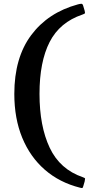

<svg xmlns="http://www.w3.org/2000/svg" viewBox="-20 -817 494 1006"><path d="M423.5 134 416.5 158Q414 167 411.5 168Q409 169 399.5 166.5Q292 139.5 215 72.5Q138 5.5 96.5 -95.2Q55 -196 55 -325Q55 -514.5 143.5 -633Q232 -751.5 388 -794Q399 -797 406.2 -797.2Q413.5 -797.5 416.5 -784.5L423.5 -761Q426.5 -749 424.5 -746.8Q422.5 -744.5 411.5 -740.5Q293 -700.5 240 -596.8Q187 -493 187 -325Q187 -156 240.5 -42.8Q294 70.5 414 111.5Q425.5 115.5 425.8 118.8Q426 122 423.5 134Z"/></svg>

Font: Besley Medium
Style: Regular
Weight: 500
Designer: Owen Earl
Foundry: indestructible type*
Version: Version 2.001; ttfautohint (v1.8.3)